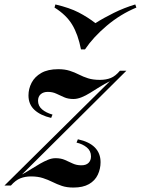

<svg xmlns="http://www.w3.org/2000/svg" viewBox="-68 -834 633 863"><path d="M31 -50Q53 -62 73.5 -75Q94 -88 112.5 -98.5Q131 -109 148 -116Q165 -123 182 -123Q206 -123 224 -115Q242 -107 259 -99Q276 -91 298 -91Q319 -91 330 -102Q341 -113 341 -131Q341 -156 322 -171.5Q303 -187 276 -193L282 -208Q333 -197 358.5 -171Q384 -145 384 -105Q384 -75 371.5 -48.5Q359 -22 332 -6.5Q305 9 262 9Q232 9 210 1.5Q188 -6 168 -16Q148 -26 125 -33.5Q102 -41 71 -41Q45 -41 23.5 -32.5Q2 -24 -19 0H-48L426 -469Q402 -457 379.5 -443Q357 -429 337 -416.5Q317 -404 298 -396.5Q279 -389 262 -389Q238 -389 220 -397Q202 -405 185 -413Q168 -421 147 -421Q127 -421 115 -410.5Q103 -400 103 -381Q103 -358 121 -342.5Q139 -327 168 -319L162 -304Q114 -315 87 -340Q60 -365 60 -405Q60 -435 74 -462Q88 -489 117.5 -506Q147 -523 194 -523Q223 -523 245 -516Q267 -509 286.5 -499Q306 -489 328 -482Q350 -475 381 -475Q409 -475 430 -483.5Q451 -492 471 -516H500ZM361 -730Q397 -753 443.5 -776Q490 -799 540 -814L545 -800Q473 -770 412 -718.5Q351 -667 314 -612H296Q283 -679 256.5 -723Q230 -767 177 -800L181 -814Q245 -799 285.5 -778Q326 -757 361 -730Z"/></svg>

Font: Playfair Display SemiBold
Style: Italic
Weight: 600
Italic angle: -14°
Designer: Claus Eggers Sørensen
Foundry: Claus Eggers Sørensen
Version: Version 1.203